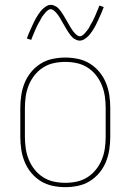

<svg xmlns="http://www.w3.org/2000/svg" viewBox="-20 -766 540 794"><path d="M250 8Q224 8 197.5 2.5Q171 -3 148.5 -17Q126 -31 109 -51.5Q92 -72 82 -96.5Q72 -121 68 -147.5Q64 -174 64 -200V-320Q64 -346 68 -372.5Q72 -399 82 -423.5Q92 -448 109 -468.5Q126 -489 148.5 -503Q171 -517 197.5 -522.5Q224 -528 250 -528Q276 -528 302.5 -522.5Q329 -517 351.5 -503Q374 -489 391 -468.5Q408 -448 418 -423.5Q428 -399 432 -372.5Q436 -346 436 -320V-200Q436 -174 432 -147.5Q428 -121 418 -96.5Q408 -72 391 -51.5Q374 -31 351.5 -17Q329 -3 302.5 2.5Q276 8 250 8ZM250 -10Q274 -10 297.5 -15Q321 -20 341.5 -33Q362 -46 377 -65Q392 -84 401 -106Q410 -128 413.5 -152Q417 -176 417 -200V-320Q417 -344 413.5 -368Q410 -392 401 -414Q392 -436 377 -455Q362 -474 341.5 -487Q321 -500 297.5 -505Q274 -510 250 -510Q226 -510 202.5 -505Q179 -500 158.5 -487Q138 -474 123 -455Q108 -436 99 -414Q90 -392 86.5 -368Q83 -344 83 -320V-200Q83 -176 86.5 -152Q90 -128 99 -106Q108 -84 123 -65Q138 -46 158.5 -33Q179 -20 202.5 -15Q226 -10 250 -10ZM310 -598Q304 -598 298.5 -600Q293 -602 288 -605Q283 -608 279 -612Q275 -616 271.5 -620.5Q268 -625 265 -629.5Q262 -634 259 -638.5Q256 -643 253 -648.5Q250 -654 247 -659Q244 -664 241 -669Q238 -674 235 -679.5Q232 -685 229 -690Q226 -695 223 -699.5Q220 -704 216.5 -708.5Q213 -713 209 -717Q205 -721 200 -724.5Q195 -728 190 -728Q185 -728 181 -725.5Q177 -723 174 -720.5Q171 -718 168 -714Q165 -710 161 -705.5Q157 -701 155.5 -698.5Q154 -696 152 -693Q150 -690 148.5 -686.5Q147 -683 145 -679.5Q143 -676 140.5 -672Q138 -668 136 -664Q134 -660 132 -655.5Q130 -651 127.5 -646Q125 -641 123 -635.5Q121 -630 118.5 -624.5Q116 -619 113.5 -613Q111 -607 109 -601L91 -607Q95 -619 99.5 -629Q104 -639 108 -648Q112 -657 116 -665.5Q120 -674 123.5 -681Q127 -688 131 -694.5Q135 -701 138.5 -706.5Q142 -712 147.5 -719Q153 -726 159.5 -731.5Q166 -737 173.5 -741.5Q181 -746 190 -746Q196 -746 201.5 -744Q207 -742 212 -739Q217 -736 221 -732Q225 -728 228.5 -723.5Q232 -719 235 -714.5Q238 -710 241 -705.5Q244 -701 247 -695.5Q250 -690 253 -685Q256 -680 259 -675Q262 -670 265 -664.5Q268 -659 271 -654Q274 -649 277 -644.5Q280 -640 283.5 -635.5Q287 -631 291 -627Q295 -623 300 -619.5Q305 -616 310 -616Q315 -616 319 -618.5Q323 -621 326 -623.5Q329 -626 332 -630Q335 -634 339 -638.5Q343 -643 344.5 -645.5Q346 -648 348 -651Q350 -654 351.5 -657.5Q353 -661 355 -664.5Q357 -668 359.5 -672Q362 -676 364 -680Q366 -684 368 -688.5Q370 -693 372.5 -698Q375 -703 377 -708.5Q379 -714 381.5 -719.5Q384 -725 386.5 -731Q389 -737 391 -743L409 -737Q405 -725 400.5 -715Q396 -705 392 -696Q388 -687 384 -678.5Q380 -670 376.5 -663Q373 -656 369 -649.5Q365 -643 361.5 -637.5Q358 -632 352.5 -625Q347 -618 340.5 -612.5Q334 -607 326.5 -602.5Q319 -598 310 -598Z"/></svg>

Font: Iosevka Term Curly Thin
Style: Regular
Weight: 100
Designer: Belleve Invis
Foundry: Belleve Invis
Version: Version 32.3.0